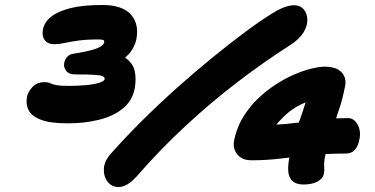

<svg xmlns="http://www.w3.org/2000/svg" viewBox="-20 -732 1500 769"><path d="M1196 7Q1156 7 1142 -19Q1128 -44 1139 -101Q1122 -99 1105 -97Q1046 -90 988 -90Q950 -90 931 -113Q912 -136 917 -166Q922 -195 936.5 -230Q951 -265 989 -312Q1027 -354 1069.5 -383.5Q1112 -413 1152.5 -431Q1193 -449 1226.5 -457Q1260 -465 1279 -465Q1328 -465 1348.5 -442Q1369 -419 1362 -387Q1352 -333 1336 -288Q1331 -273 1326 -258Q1349 -259 1374 -259Q1398 -259 1412.5 -232.5Q1427 -206 1419 -171Q1415 -149 1402 -133Q1389 -117 1364 -117Q1322 -117 1284 -115Q1282 -106 1280 -96Q1277 -75 1278.5 -62.5Q1280 -50 1277 -35Q1273 -16 1251 -4.5Q1229 7 1196 7ZM455 17Q428 17 411.5 -3.5Q395 -24 396 -54.5Q397 -85 421 -113Q479 -179 547 -246.5Q615 -314 687 -378.5Q759 -443 829 -500Q899 -557 961.5 -603.5Q1024 -650 1073 -680Q1099 -696 1120 -703.5Q1141 -711 1158 -711Q1182 -711 1196 -695Q1210 -679 1211 -654Q1212 -629 1195.5 -602Q1179 -575 1143 -552Q1037 -484 931.5 -403.5Q826 -323 724 -228.5Q622 -134 526 -24Q508 -4 490 6.5Q472 17 455 17ZM251 -238Q181 -238 143.5 -252.5Q106 -267 94 -292Q82 -317 89 -348Q92 -363 109.5 -383Q127 -403 159 -403Q172 -403 180 -399Q188 -395 204 -391.5Q220 -388 256 -388Q292 -388 324.5 -391Q357 -394 377.5 -400.5Q398 -407 399 -415Q400 -423 391 -427Q382 -431 356 -432.5Q330 -434 281 -434Q256 -434 245 -448.5Q234 -463 237 -479Q239 -492 248.5 -503.5Q258 -515 275 -517Q339 -527 367 -538Q395 -549 397 -562Q399 -569 394 -571.5Q389 -574 374 -574Q326 -574 294 -569.5Q262 -565 239.5 -560Q217 -555 199 -555Q171 -555 159 -571.5Q147 -588 152 -614Q157 -642 183.5 -664Q210 -686 260.5 -699Q311 -712 390 -712Q470 -712 504 -674Q538 -636 526 -574Q521 -549 503 -524Q494 -512 481 -501Q511 -481 519 -450Q527 -416 519 -375Q509 -327 471 -296.5Q433 -266 375.5 -252Q318 -238 251 -238ZM1176 -241Q1177 -244 1179 -247Q1195 -292 1204 -322Q1169 -308 1138 -284Q1110 -261 1087 -233Q1123 -234 1164 -240Q1170 -240 1176 -241Z"/></svg>

Font: Shantell Sans Light ExtraBold
Style: Italic
Weight: 800
Italic angle: -11°
Version: Version 1.008;[ac192a2d6]